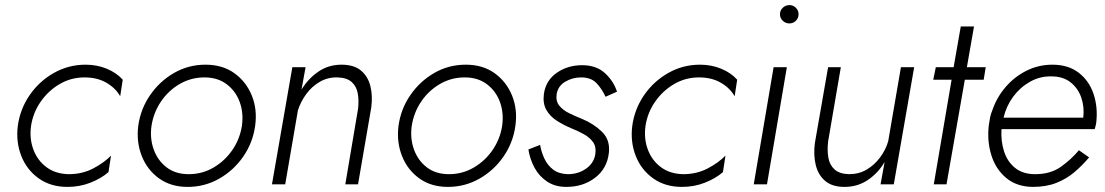

<svg xmlns="http://www.w3.org/2000/svg" viewBox="-20 -724 4340 754"><path d="M102 -230Q110 -282 140 -325Q170 -368 214.5 -394Q259 -420 312 -420Q362 -420 398 -399Q434 -378 452 -346L462 -411Q438 -438 399.5 -454Q361 -470 316 -470Q249 -470 191.5 -437.5Q134 -405 96.5 -350.5Q59 -296 50 -230Q42 -167 63.5 -112Q85 -57 132 -23.5Q179 10 245 10Q293 10 335 -6.5Q377 -23 406 -48L416 -113Q389 -85 346 -62.5Q303 -40 250 -40Q198 -41 162.5 -67.5Q127 -94 111 -137Q95 -180 102 -230Z M523 -230Q515 -167 536.5 -112Q558 -57 604.5 -23.5Q651 10 717 10Q784 10 841 -22.5Q898 -55 935.5 -109.5Q973 -164 982 -230Q991 -294 969 -348.5Q947 -403 900.5 -436.5Q854 -470 787 -470Q720 -470 663.5 -437.5Q607 -405 569.5 -350.5Q532 -296 523 -230ZM575 -230Q583 -282 612 -325Q641 -368 685.5 -394Q730 -420 783 -420Q835 -420 870.5 -393Q906 -366 921.5 -323Q937 -280 930 -230Q922 -178 892.5 -135Q863 -92 818.5 -66Q774 -40 721 -40Q669 -40 634 -67Q599 -94 583.5 -137.5Q568 -181 575 -230Z M1386 -296 1336 0H1386L1438 -302Q1444 -348 1434.5 -386Q1425 -424 1397.5 -447Q1370 -470 1321 -470Q1270 -470 1230 -442.5Q1190 -415 1164 -372L1180 -460H1128L1048 0H1100L1150 -291Q1161 -325 1182.5 -354.5Q1204 -384 1235.5 -402.5Q1267 -421 1305 -420Q1342 -419 1361 -402Q1380 -385 1385 -357Q1390 -329 1386 -296Z M1545 -230Q1537 -167 1558.5 -112Q1580 -57 1626.5 -23.5Q1673 10 1739 10Q1806 10 1863 -22.5Q1920 -55 1957.5 -109.5Q1995 -164 2004 -230Q2013 -294 1991 -348.5Q1969 -403 1922.5 -436.5Q1876 -470 1809 -470Q1742 -470 1685.5 -437.5Q1629 -405 1591.5 -350.5Q1554 -296 1545 -230ZM1597 -230Q1605 -282 1634 -325Q1663 -368 1707.5 -394Q1752 -420 1805 -420Q1857 -420 1892.5 -393Q1928 -366 1943.5 -323Q1959 -280 1952 -230Q1944 -178 1914.5 -135Q1885 -92 1840.5 -66Q1796 -40 1743 -40Q1691 -40 1656 -67Q1621 -94 1605.5 -137.5Q1590 -181 1597 -230Z M2101 -155 2055 -137Q2061 -99 2079 -65.5Q2097 -32 2128.5 -11Q2160 10 2204 10Q2270 10 2317 -26Q2364 -62 2371 -123Q2377 -174 2344.5 -206Q2312 -238 2266 -257Q2241 -267 2216 -279Q2191 -291 2176.5 -309Q2162 -327 2166 -354Q2171 -386 2199.5 -403Q2228 -420 2262 -420Q2302 -420 2323.5 -396.5Q2345 -373 2358 -344L2403 -364Q2390 -405 2356 -436.5Q2322 -468 2266 -468Q2210 -468 2167 -438.5Q2124 -409 2116 -356Q2111 -318 2125.5 -292.5Q2140 -267 2166.5 -250Q2193 -233 2224 -220Q2249 -210 2272 -197.5Q2295 -185 2308.5 -166.5Q2322 -148 2318 -120Q2313 -84 2282 -62Q2251 -40 2210 -40Q2175 -41 2153 -57.5Q2131 -74 2118.5 -100Q2106 -126 2101 -155Z M2515 -230Q2523 -282 2553 -325Q2583 -368 2627.5 -394Q2672 -420 2725 -420Q2775 -420 2811 -399Q2847 -378 2865 -346L2875 -411Q2851 -438 2812.5 -454Q2774 -470 2729 -470Q2662 -470 2604.5 -437.5Q2547 -405 2509.5 -350.5Q2472 -296 2463 -230Q2455 -167 2476.5 -112Q2498 -57 2545 -23.5Q2592 10 2658 10Q2706 10 2748 -6.5Q2790 -23 2819 -48L2829 -113Q2802 -85 2759 -62.5Q2716 -40 2663 -40Q2611 -41 2575.5 -67.5Q2540 -94 2524 -137Q2508 -180 2515 -230Z M3054 -693.5Q3043 -683 3043 -668Q3043 -653 3054 -642.5Q3065 -632 3080 -632Q3095 -632 3105.5 -642.5Q3116 -653 3116 -668Q3116 -683 3105.5 -693.5Q3095 -704 3080 -704Q3065 -704 3054 -693.5ZM3018 -460 2940 0H2992L3070 -460Z M3232 -168 3282 -460H3232L3180 -162Q3174 -115 3183.5 -76Q3193 -37 3220.5 -13.5Q3248 10 3297 10Q3348 10 3388.5 -17.5Q3429 -45 3454 -88L3438 0H3490L3570 -460H3518L3468 -169Q3458 -135 3436 -105.5Q3414 -76 3383.5 -58Q3353 -40 3314 -40Q3277 -41 3257.5 -58.5Q3238 -76 3233 -105Q3228 -134 3232 -168Z M3753 -620 3725 -460H3655L3645 -411H3717L3647 0H3697L3769 -411H3843L3851 -460H3777L3805 -620Z M3921 -262Q3932 -308 3959 -344.5Q3986 -381 4025 -403Q4064 -425 4109 -424Q4155 -424 4184.5 -400.5Q4214 -377 4226.5 -340Q4239 -303 4234 -262ZM3913 -217H4279Q4281 -223 4282.5 -229.5Q4284 -236 4285 -242Q4292 -303 4274.5 -355Q4257 -407 4216 -438.5Q4175 -470 4113 -470Q4058 -470 4010.5 -446Q3963 -422 3928.5 -381.5Q3894 -341 3877 -291Q3871 -277 3868 -262Q3865 -247 3863 -231Q3856 -170 3873 -115Q3890 -60 3931 -25.5Q3972 9 4035 10Q4089 10 4129 -6Q4169 -22 4200 -48.5Q4231 -75 4257 -106L4217 -134Q4186 -97 4145.5 -68.5Q4105 -40 4045 -40Q3997 -40 3966.5 -64.5Q3936 -89 3923 -129.5Q3910 -170 3913 -217Z"/></svg>

Font: Jost* 300 Light Italic
Style: Italic
Weight: 300
Italic angle: -10°
Version: Version 3.200; ttfautohint (v0.97) -l 8 -r 50 -G 200 -x 14 -